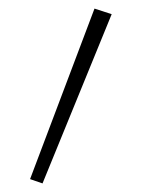

<svg xmlns="http://www.w3.org/2000/svg" viewBox="-20 -337 383 447"><path d="M240 -304 79 90 50 80 200 -317Z"/></svg>

Font: FiraGO ExtraLight
Style: Regular
Weight: 200
Designer: bBox Type
Foundry: bBox Type GmbH
Version: Version 1.001